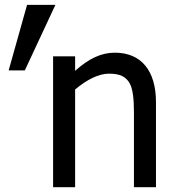

<svg xmlns="http://www.w3.org/2000/svg" viewBox="-20 -780 732 800"><path d="M92.8 -759.8 16.1 -486.8H83.5L210.9 -759.8ZM629.9 -354C629.9 -486.8 567.4 -560.5 458.5 -560.5C401.4 -560.5 349.6 -535.6 293 -484.9V-545.4H201.2V0H293V-407.2C341.8 -448.2 391.1 -473.1 434.6 -473.1C480 -473.1 504.9 -460.4 520.5 -432.6C533.7 -408.7 538.1 -367.2 538.1 -310.5V0H629.9Z"/></svg>

Font: SG Kara Light
Style: Regular
Weight: 400
Designer: Damoon Khanjanzadeh
Version: Version 1.000